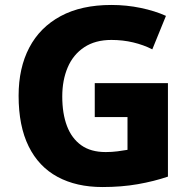

<svg xmlns="http://www.w3.org/2000/svg" viewBox="-20 -744 771 774"><path d="M362 -409H657V-32Q601 -13 535.5 -1.5Q470 10 393 10Q288 10 212 -31Q136 -72 95.5 -154Q55 -236 55 -358Q55 -470 98 -552Q141 -634 224.5 -679Q308 -724 429 -724Q490 -724 547.5 -712Q605 -700 649 -680L594 -545Q559 -563 517 -573Q475 -583 429 -583Q364 -583 319.5 -553.5Q275 -524 253 -472.5Q231 -421 231 -355Q231 -286 250 -236Q269 -186 307.5 -158.5Q346 -131 406 -131Q431 -131 454 -134Q477 -137 494 -140V-272H362Z"/></svg>

Font: Noto Sans Cham ExtraBold
Style: Regular
Weight: 800
Version: Version 2.002